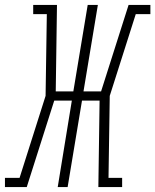

<svg xmlns="http://www.w3.org/2000/svg" viewBox="-59 -755 627 775"><path d="M-39 0V-37H20L125 -368L130 -698H75V-735H171L166 -386H237L295 -735H336L278 -386H349L460 -735H548V-698H489L384 -368L379 -37H434V0H338L343 -349H272L214 0H174L231 -349H160L49 0Z"/></svg>

Font: Iosevka Slab Extralight
Style: Italic
Weight: 200
Italic angle: -9°
Monospace: yes
Designer: Belleve Invis
Foundry: Belleve Invis
Version: Version 11.1.1; ttfautohint (v1.8.3)